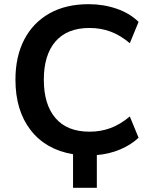

<svg xmlns="http://www.w3.org/2000/svg" viewBox="-20 -735 719 920"><path d="M330 165V4Q199 -18 126.5 -112Q54 -206 54 -353Q54 -464 96 -545Q138 -626 216.5 -670.5Q295 -715 405 -715Q476 -715 539.5 -693Q603 -671 644 -630L602 -528Q557 -566 510 -583.5Q463 -601 409 -601Q302 -601 246 -536.5Q190 -472 190 -353Q190 -234 246 -169Q302 -104 409 -104Q463 -104 510 -121.5Q557 -139 602 -177L644 -75Q608 -41 556 -19Q504 3 444 8V165Z"/></svg>

Font: Nunito Sans
Style: Bold
Weight: 700
Designer: Vernon Adams
Foundry: Vernon Adams
Version: Version 3.101; ttfautohint (v1.8.4.7-5d5b);gftools[0.9.27]